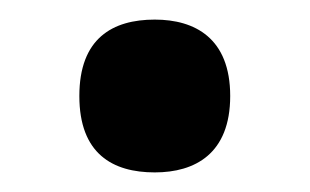

<svg xmlns="http://www.w3.org/2000/svg" viewBox="-20 -168 316 196"><path d="M138 8C179 8 215 -11 215 -70C215 -129 179 -148 138 -148C95 -148 61 -129 61 -70C61 -11 95 8 138 8Z"/></svg>

Font: Noto Serif Hebrew SemiCondensed
Style: Bold
Weight: 700
Width: 4
Designer: Monotype Design Team
Foundry: Monotype Imaging Inc.
Version: Version 2.004